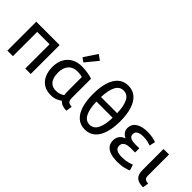

<svg xmlns="http://www.w3.org/2000/svg" viewBox="63 -1613 2447 2447"><g transform="rotate(45 1286.0 -390.0)"><path d="M79 0V-521H500V0H402V-438H179V0Z M869 11Q791 11 738 -23.5Q685 -58 658 -119Q631 -180 631 -260Q631 -343 663.5 -404Q696 -465 755.5 -498Q815 -531 896 -531Q953 -531 1005.5 -521Q1058 -511 1086 -501V-155Q1086 -122 1094.5 -105.5Q1103 -89 1120.5 -82.5Q1138 -76 1165 -73L1152 10Q1062 8 1023 -40Q999 -22 961 -5.5Q923 11 869 11ZM878 -75Q918 -75 948 -87.5Q978 -100 993 -112Q988 -139 988 -170V-433Q979 -436 955 -440.5Q931 -445 899 -445Q821 -445 777 -396Q733 -347 733 -258Q733 -205 747.5 -164Q762 -123 794 -99Q826 -75 878 -75ZM870 -578 816 -618 933 -794 1005 -742Z M1487 14Q1406 14 1351 -33.5Q1296 -81 1268.5 -170Q1241 -259 1241 -381Q1241 -504 1268.5 -592.5Q1296 -681 1351 -728.5Q1406 -776 1487 -776Q1568 -776 1623 -728.5Q1678 -681 1706 -592.5Q1734 -504 1734 -381Q1734 -259 1706 -170Q1678 -81 1623 -33.5Q1568 14 1487 14ZM1341 -426H1632Q1629 -550 1594 -619.5Q1559 -689 1487 -689Q1416 -689 1380.5 -619.5Q1345 -550 1341 -426ZM1487 -73Q1560 -73 1595 -145Q1630 -217 1633 -344H1341Q1343 -217 1379 -145Q1415 -73 1487 -73Z M2063 13Q2002 12 1951 -3Q1900 -18 1869.5 -52Q1839 -86 1839 -143Q1839 -192 1864 -225Q1889 -258 1935 -275Q1902 -289 1880 -316Q1858 -343 1858 -382Q1858 -456 1917 -494.5Q1976 -533 2076 -533Q2131 -533 2174 -523.5Q2217 -514 2234 -506L2216 -427Q2195 -435 2159.5 -443.5Q2124 -452 2079 -452Q2048 -452 2021 -445.5Q1994 -439 1977.5 -423Q1961 -407 1961 -379Q1961 -348 1979.5 -333Q1998 -318 2023 -313.5Q2048 -309 2068 -309H2148V-233H2064Q2039 -233 2010.5 -227Q1982 -221 1962.5 -203Q1943 -185 1943 -149Q1943 -109 1976 -90Q2009 -71 2071 -71Q2130 -71 2176 -83.5Q2222 -96 2238 -104L2263 -25Q2245 -14 2192 -0.5Q2139 13 2063 13Z M2533 10Q2446 8 2409.5 -28Q2373 -64 2373 -139V-521H2472V-147Q2472 -103 2488 -88.5Q2504 -74 2546 -69Z"/></g></svg>

Font: Ubuntu Sans Medium
Style: Regular
Weight: 500
Designer: Dalton Maag Ltd
Foundry: Dalton Maag Ltd
Version: Version 1.006; ttfautohint (v1.8.4.7-5d5b)